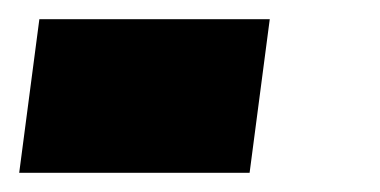

<svg xmlns="http://www.w3.org/2000/svg" viewBox="-56 20 396 200"><path d="M-15 40H225L204 200H-36Z"/></svg>

Font: Tanohe Sans Black
Style: Italic
Weight: 900
Designer: Village Type and Design LLC & Cristiano Sobral
Foundry: Cooper Hewitt Smithsonian Design Museum
Version: Version 1.00;January 12, 2020;FontCreator 12.0.0.2547 64-bit